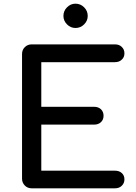

<svg xmlns="http://www.w3.org/2000/svg" viewBox="-20 -1022 740 1042"><path d="M152.3 0Q129.9 0 115.2 -14.6Q99.6 -30.3 99.6 -51.8Q99.6 -277.3 99.6 -728.5Q99.6 -752 115.2 -766.6Q129.9 -781.2 152.3 -781.2Q302.7 -781.2 603.5 -781.2Q627 -781.2 640.6 -767.6Q655.3 -753.9 655.3 -732.4Q655.3 -710.9 640.6 -698.2Q627 -684.6 603.5 -684.6Q470.7 -684.6 204.1 -684.6Q204.1 -624 204.1 -442.4Q275.4 -442.4 491.2 -442.4Q513.7 -442.4 528.3 -428.7Q542 -415 542 -393.6Q542 -373 528.3 -359.4Q513.7 -345.7 491.2 -345.7Q395.5 -345.7 204.1 -345.7Q204.1 -283.2 204.1 -95.7Q303.7 -95.7 603.5 -95.7Q627 -95.7 640.6 -83Q655.3 -70.3 655.3 -48.8Q655.3 -27.3 640.6 -13.7Q627 0 603.5 0Q453.1 0 152.3 0ZM389.6 -870.1Q363.3 -870.1 343.8 -889.6Q324.2 -909.2 324.2 -935.5Q324.2 -962.9 343.8 -982.4Q363.3 -1002 389.6 -1002Q417 -1002 436.5 -982.4Q456.1 -962.9 456.1 -935.5Q456.1 -909.2 436.5 -889.6Q417 -870.1 389.6 -870.1Z"/></svg>

Font: Abed
Style: Bold
Weight: 700
Designer: Johan Aakerlund
Version: Version 3.105